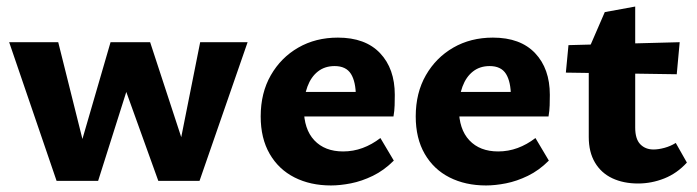

<svg xmlns="http://www.w3.org/2000/svg" viewBox="-20 -553 2130 587"><path d="M153 0 8 -424H158L244 -80H218L318 -424H439L552 -79L523 -78L592 -424H737L590 0H464L356 -300H375L280 0Z M992 14Q929 14 880.5 -10.5Q832 -35 804.5 -82.5Q777 -130 777 -197Q777 -269 808 -323Q839 -377 892 -407.5Q945 -438 1013 -438Q1097 -438 1142 -390.5Q1187 -343 1187 -263Q1187 -248 1186.5 -231Q1186 -214 1183 -197H1068V-257Q1068 -303 1053 -327Q1038 -351 1003 -351Q973 -351 952 -334.5Q931 -318 920 -288.5Q909 -259 909 -221Q909 -158 941 -124Q973 -90 1029 -90Q1060 -90 1088.5 -100.5Q1117 -111 1143 -131L1184 -62Q1154 -32 1120 -15.5Q1086 1 1053 7.5Q1020 14 992 14ZM844 -197 860 -272H1174V-197Z M1466 14Q1403 14 1354.5 -10.5Q1306 -35 1278.5 -82.5Q1251 -130 1251 -197Q1251 -269 1282 -323Q1313 -377 1366 -407.5Q1419 -438 1487 -438Q1571 -438 1616 -390.5Q1661 -343 1661 -263Q1661 -248 1660.5 -231Q1660 -214 1657 -197H1542V-257Q1542 -303 1527 -327Q1512 -351 1477 -351Q1447 -351 1426 -334.5Q1405 -318 1394 -288.5Q1383 -259 1383 -221Q1383 -158 1415 -124Q1447 -90 1503 -90Q1534 -90 1562.5 -100.5Q1591 -111 1617 -131L1658 -62Q1628 -32 1594 -15.5Q1560 1 1527 7.5Q1494 14 1466 14ZM1318 -197 1334 -272H1648V-197Z M1931 8Q1886 8 1852 -8Q1818 -24 1799 -56Q1780 -88 1780 -134V-403L1829 -516L1922 -533V-163Q1922 -128 1937.5 -112Q1953 -96 1978 -96Q1993 -96 2011.5 -101Q2030 -106 2046 -116L2080 -56Q2050 -23 2011 -7.5Q1972 8 1931 8ZM2049 -326 1710 -331 1718 -415 2058 -424Z"/></svg>

Font: Ysabeau Infant ExtraBold
Style: Regular
Weight: 800
Designer: Christian Thalmann (Catharsis Fonts)
Version: Version 2.001;gftools[0.9.30]; featfreeze: ss01,ss02,lnum